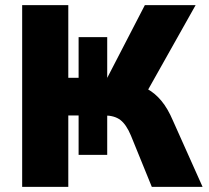

<svg xmlns="http://www.w3.org/2000/svg" viewBox="-20 -725 810 745"><path d="M66 0V-705H245V-423H285V-581H396V-423L392 -415L542 -705H739L549 -367L481 -404Q521 -397 551.5 -380Q582 -363 606.5 -333.5Q631 -304 651 -257L766 0H569L488 -199Q470 -242 447 -259.5Q424 -277 385 -277H372L396 -291V-124H285V-277H245V0Z"/></svg>

Font: Nunito Sans 10pt SemiCondensed Black
Style: Regular
Weight: 900
Width: 4
Designer: Vernon Adams
Foundry: Vernon Adams
Version: Version 3.101;gftools[0.9.27]